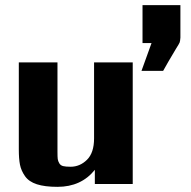

<svg xmlns="http://www.w3.org/2000/svg" viewBox="-20 -714 740 745"><path d="M53 -134V-472H203V-125Q203 -105 204 -97Q205 -89 210 -80.5Q215 -72 225 -69.5Q235 -67 254 -67Q290 -67 317.5 -94Q345 -121 345 -177V-472H495V0H348V-55Q295 11 203 11Q154 11 123 1Q92 -9 77 -30.5Q62 -52 57.5 -75Q53 -98 53 -134ZM533 -547V-694H680V-568Q679 -554 677 -549Q675 -544 663 -525Q630 -470 613 -439H529L568 -547Z"/></svg>

Font: Coval
Style: Black
Weight: 1000
Foundry: Context Ltd
Version: Version 001.000